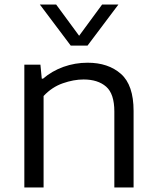

<svg xmlns="http://www.w3.org/2000/svg" viewBox="-20 -828 690 848"><path d="M87.5 0V-542.5H158.5L164.5 -480.5H170Q209.5 -514.5 260.5 -532.8Q311.5 -551 367 -551Q458 -551 514 -501.8Q570 -452.5 570 -338V0H485V-335.5Q485 -413.5 448.8 -445.2Q412.5 -477 349 -477Q305.5 -477 257.5 -460.2Q209.5 -443.5 172.5 -404V0ZM292.5 -626.5 156 -808H228L329.5 -670L431 -808H503L366.5 -626.5Z"/></svg>

Font: Encode Sans Expanded Expanded
Style: Regular
Weight: 400
Width: 7
Designer: Multiple Designers
Foundry: Impallari Type
Version: Version 3.000; ttfautohint (v1.8.3) -l 8 -r 50 -G 200 -x 14 